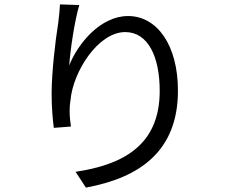

<svg xmlns="http://www.w3.org/2000/svg" viewBox="-20 -809 1040 874"><path d="M253 -789C252 -765 249 -735 245 -704C232 -624 215 -478 215 -384C215 -320 220 -264 225 -227L303 -233C296 -282 297 -300 297 -304C297 -320 298 -337 301 -354C313 -484 427 -663 550 -663C654 -663 707 -551 707 -395C707 -147 539 -59 324 -27L371 45C616 0 790 -121 790 -396C790 -604 695 -736 563 -736C438 -736 335 -612 295 -511C300 -580 319 -713 341 -786Z"/></svg>

Font: Spoqa Han Sans Neo Regular
Style: Regular
Weight: 400
Designer: [Spoqa Han Sans Neo] Dong-huui Kim  Younghwa Kang  Yujin Lee  [Noto Sans] Ryoko NISHIZUKA  (kana & ideographs); Paul D. 
Foundry: Spoqa (http://www.spoqa-han-sans.com)
Version: Version 1.000